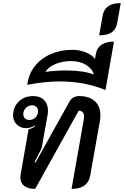

<svg xmlns="http://www.w3.org/2000/svg" viewBox="-20 -1216 803 1245"><path d="M112 -65Q112 -72 114 -86L165 -377Q191 -384 207 -397L204 -401Q194 -394 178.5 -389.5Q163 -385 148 -385Q113 -385 89 -408.5Q65 -432 65 -467Q65 -522 101.5 -557.5Q138 -593 195 -593Q240 -593 265.5 -567.5Q291 -542 291 -499Q291 -482 289 -473L250 -255L204 -165L211 -163L431 -558Q451 -593 494 -593Q559 -593 595 -560Q631 -527 631 -469Q631 -451 628 -433L565 -78Q558 -35 527 -13Q496 9 444 9L523 -439Q525 -455 525 -460Q525 -498 490 -498L208 9Q162 9 137 -10.5Q112 -30 112 -65ZM227 -495Q227 -512 216 -522.5Q205 -533 188 -533Q165 -533 148 -516.5Q131 -500 131 -476Q131 -459 142 -448.5Q153 -438 171 -438Q194 -438 210.5 -455Q227 -472 227 -495Z M450 -893Q496 -893 537 -876Q578 -859 596 -834L602 -869Q609 -907 639.5 -926.5Q670 -946 719 -946L664 -632Q529 -688 368 -688Q270 -688 157 -666Q165 -735 205.5 -786.5Q246 -838 309.5 -865.5Q373 -893 450 -893ZM408 -759Q521 -759 588 -733Q579 -770 538.5 -795Q498 -820 440 -820Q390 -820 342.5 -802Q295 -784 275 -750Q339 -759 408 -759Z M646 -1117Q661 -1196 763 -1196L740 -1067Q733 -1027 705.5 -1007Q678 -987 623 -987Z"/></svg>

Font: K2D SemiBold
Style: Italic
Weight: 600
Italic angle: -10°
Designer: Katatrad Aksorn Co.,Ltd.
Foundry: Cadson Demak Co.,Ltd.
Version: Version 1.000; ttfautohint (v1.6)